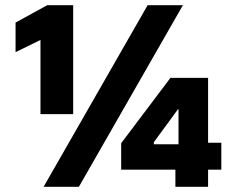

<svg xmlns="http://www.w3.org/2000/svg" viewBox="-20 -720 913 740"><path d="M656 -66H447V-168L637 -420H782V-170H833V-66H782V0H656ZM668 -164V-299H666L573 -172V-164ZM685 -700 284 0H148L549 -700ZM136 -566 40 -519V-633L162 -700H262V-280H136Z"/></svg>

Font: Chakra Petch
Style: Bold
Weight: 700
Designer: Katatrad Aksorn Co.,Ltd.
Foundry: Cadson Demak Co.,Ltd.
Version: Version 1.000; ttfautohint (v1.6)